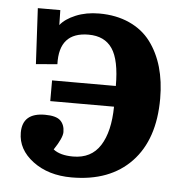

<svg xmlns="http://www.w3.org/2000/svg" viewBox="-44 -570 602 627"><g transform="rotate(5 256.5 -256.5)"><path d="M212.9 14.2Q136.7 14.2 85.9 -23.9Q35.2 -62 35.2 -117.2Q35.2 -182.1 108.9 -182.1Q145.5 -182.1 159.7 -168.5Q173.8 -154.8 173.8 -130.9Q173.8 -111.8 147 -71.8Q169.4 -54.2 211.9 -54.2Q271.5 -54.2 300.8 -100.1Q330.1 -146 331.1 -228H122.1V-295.9H331.1Q331.1 -380.9 305.9 -418Q280.8 -455.1 228 -455.1Q130.9 -455.1 134.8 -350.1L64.9 -344.2L55.2 -526.9H128.9L129.9 -478Q146 -498.5 179.9 -512.7Q213.9 -526.9 256.8 -526.9Q312.5 -526.9 355.7 -507.3Q398.9 -487.8 425.5 -452.4Q452.1 -417 465.6 -370.4Q479 -323.7 479 -267.1Q479 -133.3 408.7 -59.6Q338.4 14.2 212.9 14.2Z"/></g></svg>

Font: Literata Book
Style: Bold
Weight: 700
Designer: Latin by Veronika Burian and Jose Scaglione. Greek by Irene Vlachou. Cyrillic by Vera Evstafieva
Foundry: TypeTogether
Version: Version 2.003;PS 002.003;hotconv 1.0.88;makeotf.lib2.5.64775